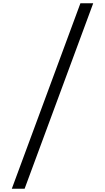

<svg xmlns="http://www.w3.org/2000/svg" viewBox="-20 -968 640 1170"><path d="M52 182 470 -948H548L130 182Z"/></svg>

Font: Victor Mono Thin
Style: Regular
Weight: 400
Monospace: yes
Version: Version 1.561;gftools[0.9.30]